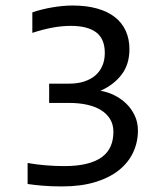

<svg xmlns="http://www.w3.org/2000/svg" viewBox="-20 -667 590 696"><path d="M480 -193.8C480 -214 476 -232.4 468 -249C460 -265.6 449.6 -280 436.8 -292.2C423.9 -304.4 409.4 -314.5 393.3 -322.3C377.2 -330.1 360.8 -335.3 344.2 -337.9C376.8 -352.5 402.4 -372.2 421.1 -397C439.9 -421.7 449.2 -452.3 449.2 -488.8C449.2 -513.2 444.8 -535.2 436 -554.7C427.2 -574.2 414.2 -590.8 397 -604.5C379.7 -618.2 358.2 -628.7 332.5 -636C306.8 -643.3 277 -647 243.2 -647C231.8 -647 219.9 -646.4 207.5 -645.3C195.1 -644.1 182.7 -642.5 170.2 -640.4C157.6 -638.3 145.1 -635.7 132.6 -632.6C120 -629.5 108.2 -626 97.2 -622.1V-547.9C123.2 -556.3 147.6 -562.7 170.4 -566.9C193.2 -571.1 215.3 -573.2 236.8 -573.2C277.2 -573.2 307.8 -565.4 328.6 -549.8C349.4 -534.2 359.9 -509.3 359.9 -475.1C359.9 -457.5 356.9 -441.8 350.8 -428C344.8 -414.1 336.2 -402.5 325 -393.1C313.7 -383.6 300.2 -376.4 284.4 -371.3C268.6 -366.3 251.1 -363.8 231.9 -363.8H158.2V-293.9H231C254.4 -293.9 276 -291.7 295.7 -287.4C315.3 -283 332.3 -276.4 346.4 -267.6C360.6 -258.8 371.6 -247.9 379.4 -234.9C387.2 -221.8 391.1 -206.5 391.1 -189C391.1 -169.8 387.9 -152.5 381.3 -137.2C374.8 -121.9 364.4 -108.9 350.1 -98.1C335.8 -87.4 317.3 -79.2 294.7 -73.5C272.1 -67.8 244.8 -64.9 212.9 -64.9C189.5 -64.9 166.5 -65.9 144 -67.9C121.6 -69.8 100.3 -72.6 80.1 -76.2V0C97.7 2.6 116.5 4.7 136.7 6.3C156.9 8 179.7 8.8 205.1 8.8C251 8.8 291.2 3.5 325.7 -7.1C360.2 -17.7 388.8 -32.1 411.6 -50.5C434.4 -68.9 451.5 -90.4 462.9 -115C474.3 -139.6 480 -165.9 480 -193.8Z"/></svg>

Font: CodeNewRoman Nerd Font Mono
Style: Regular
Weight: 400
Monospace: yes
Designer: Sam Radian
Foundry: Code New Roman
Version: Version 2.00 November 29, 2014;Nerd Fonts 3.2.1